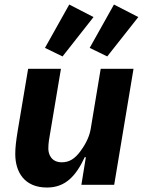

<svg xmlns="http://www.w3.org/2000/svg" viewBox="-20 -822 640 854"><path d="M342 0H487.9L573.9 -516H427.9L383.2 -247.2C376.1 -204.9 350.9 -166.9 335.9 -147C312.9 -116.8 289.1 -100.1 255 -100.1C209.9 -100.1 195 -133.9 195 -160.9C195 -186.1 198.9 -206 202.1 -224.1L251.1 -516H105.1L58.9 -241.1C51.1 -192.8 47.9 -165.8 47.9 -137.1C47.9 -57.2 88.1 12.1 188.9 12.1C271 12.1 317.8 -39.1 356.9 -122.9H361.9ZM180 -609 258.2 -571 396 -746.1 288 -801.8ZM378.9 -609 457 -571 595.2 -746.1 486.9 -801.8Z"/></svg>

Font: Margiela Mono Italic Bold It
Style: Regular
Weight: 700
Designer: Mike Abbink, Paul van der Laan, Pieter van Rosmalen
Foundry: Bold Monday
Version: Version 2.003 2021